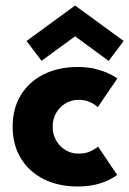

<svg xmlns="http://www.w3.org/2000/svg" viewBox="-20 -666 470 698"><path d="M264.5 -107.5Q293 -107.5 311.5 -117.2Q330 -127 336.5 -133L406 -30Q398 -23.5 378.5 -13.2Q359 -3 329.8 4.5Q300.5 12 263 12Q192.5 12 139 -14.8Q85.5 -41.5 55.8 -90.5Q26 -139.5 26 -205.5Q26 -272 55.8 -320.5Q85.5 -369 139 -395.8Q192.5 -422.5 263 -422.5Q300 -422.5 329.2 -414.8Q358.5 -407 378.5 -397.2Q398.5 -387.5 406.5 -380.5L335.5 -276.5Q332 -280 322.8 -286.5Q313.5 -293 299 -298Q284.5 -303 264.5 -303Q240 -303 218.8 -290.5Q197.5 -278 184.5 -256Q171.5 -234 171.5 -205.5Q171.5 -177 184.5 -154.8Q197.5 -132.5 218.8 -120Q240 -107.5 264.5 -107.5ZM375 -444.5 253 -534 131 -445 76.5 -517 253 -646 429.5 -517Z"/></svg>

Font: League Spartan Thin
Style: Bold
Weight: 700
Version: Version 2.002